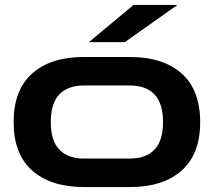

<svg xmlns="http://www.w3.org/2000/svg" viewBox="-20 -750 863 775"><path d="M319 5Q185 5 110 -61.5Q35 -128 35 -257Q35 -387 110 -453.5Q185 -520 319 -520H504Q638 -520 713 -453.5Q788 -387 788 -257Q788 -128 713 -61.5Q638 5 504 5ZM319 -110H504Q569 -110 603.5 -146Q638 -182 638 -257Q638 -333 603.5 -369Q569 -405 504 -405H319Q254 -405 219.5 -369Q185 -333 185 -257Q185 -182 219.5 -146Q254 -110 319 -110ZM484 -580 696 -730H519L339 -580Z"/></svg>

Font: Zen Dots
Style: Regular
Weight: 400
Designer: Yoshimichi Ohira
Foundry: A-1 Corp ZenFonts
Version: Version 1.000; ttfautohint (v1.8.3)